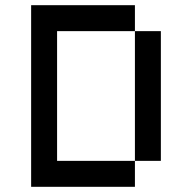

<svg xmlns="http://www.w3.org/2000/svg" viewBox="-20 -720 740 740"><path d="M500 -700H100V0H500V-100H200V-600H500ZM500 -100H600V-600H500Z"/></svg>

Font: FT88
Style: Regular
Weight: 400
Designer: Ange Degheest & Mandy Elbé
Foundry: Velvetyne Type Foundry
Version: Version 1.000;FEAKit 1.0